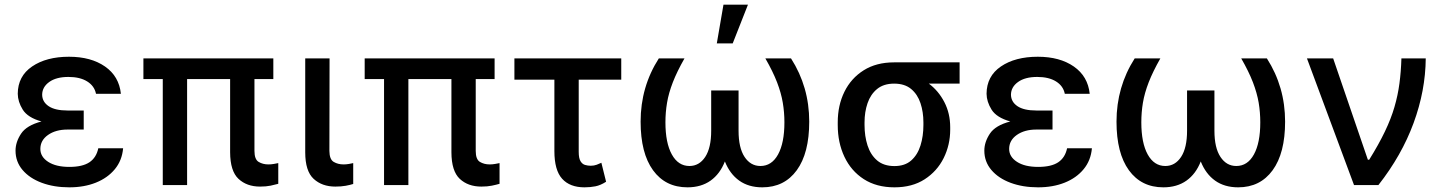

<svg xmlns="http://www.w3.org/2000/svg" viewBox="-20 -797 6216 827"><path d="M278.4 9.9Q212.4 9.9 160 -9.6Q107.6 -29.1 77.2 -64.8Q46.9 -100.5 46.9 -148.1Q46.9 -185 70.7 -221.1Q94.5 -257.1 158.7 -273.8Q99.4 -290.5 78.1 -324.6Q56.8 -358.7 56.5 -393.1Q56.8 -468.8 118.3 -510.7Q179.7 -552.6 277.3 -552.6Q371.8 -552.6 432.4 -510.5Q492.9 -468.4 500.7 -393.1H393.5Q386.7 -426.8 355.6 -446.2Q324.6 -465.6 274.9 -465.6Q222.3 -465.6 192.1 -443.9Q161.9 -422.2 161.6 -389.2Q161.9 -358.3 189.5 -339.7Q217 -321 271.3 -321H340.6V-239H271.3Q219.8 -239 186.8 -215.7Q153.8 -192.5 153.8 -155.5Q153.8 -121.8 187.3 -100Q220.9 -78.1 278.8 -78.1Q335.2 -78.1 365.1 -98Q394.9 -117.9 403.4 -158.4H510.3Q505.7 -105.8 474.6 -68.2Q443.5 -30.5 392.9 -10.3Q342.3 9.9 278.4 9.9Z M1100.1 6.7Q1043 6.7 1007.3 -26.6Q971.6 -60 971.2 -141V-456.3H785.9V0H681.1V-456.3H597.7V-545.5H1157.3V-456.3H1076V-147Q1076 -110.4 1094.1 -99.6Q1112.2 -88.8 1136 -88.8Q1148.1 -88.8 1159.8 -90.9Q1171.5 -93 1178.6 -94.5V-5.3Q1165.1 -1.4 1145.6 2.7Q1126.1 6.7 1100.1 6.7Z M1424.4 6.7Q1367.2 6.7 1331 -26.6Q1294.7 -60 1294.7 -141V-545.5H1399.5L1398.8 -147Q1399.1 -110.4 1417.4 -99.6Q1435.7 -88.8 1459.9 -88.8Q1471.6 -88.8 1483.5 -90.9Q1495.4 -93 1501.4 -94.5V-4.6Q1488.3 -0.4 1468.9 3.2Q1449.6 6.7 1424.4 6.7Z M2053.3 6.7Q1996.1 6.7 1960.4 -26.6Q1924.7 -60 1924.4 -141V-456.3H1739V0H1634.2V-456.3H1550.8V-545.5H2110.4V-456.3H2029.1V-147Q2029.1 -110.4 2047.2 -99.6Q2065.3 -88.8 2089.1 -88.8Q2101.2 -88.8 2112.9 -90.9Q2124.6 -93 2131.7 -94.5V-5.3Q2118.3 -1.4 2098.7 2.7Q2079.2 6.7 2053.3 6.7Z M2497.5 9.9Q2434.7 9.9 2401.3 -27Q2367.9 -63.9 2367.9 -146.3V-453.8H2195.7V-545.5H2655.9V-453.8H2472.7V-143.1Q2472.7 -115.4 2480.5 -102.6Q2488.3 -89.8 2500.2 -86.5Q2512.1 -83.1 2524.5 -83.1Q2538.7 -83.1 2550.1 -87.4Q2561.4 -91.6 2570.3 -95.9L2590.6 -14.2Q2566.8 1.1 2544.7 5.5Q2522.7 9.9 2497.5 9.9Z M3263.5 9.9Q3204.5 9.9 3164.1 -19Q3123.6 -47.9 3102.3 -101.6Q3081.3 -47.9 3040.7 -19Q3000 9.9 2941.1 9.9Q2846.2 9.9 2792.8 -63.7Q2739.3 -137.4 2739.3 -273.1Q2739.3 -422.9 2817.8 -545.5H2928.3Q2896 -488.6 2878 -442.3Q2860.1 -396 2853.2 -354.6Q2846.2 -313.2 2846.2 -270.2Q2846.2 -181.5 2873.8 -131.7Q2901.3 -82 2949.6 -82Q2991.8 -82 3017.6 -121.1Q3043.3 -160.2 3043.3 -234V-407.3H3161.2V-234Q3161.2 -160.2 3187.1 -121.1Q3213.1 -82 3255.3 -82Q3304 -82 3331.3 -131.7Q3358.7 -181.5 3358.7 -270.2Q3358.7 -313.2 3351.7 -354.6Q3344.8 -396 3327.1 -442.3Q3309.3 -488.6 3276.6 -545.5H3387.1Q3465.6 -422.9 3465.6 -273.1Q3465.6 -137.4 3411.9 -63.7Q3358.3 9.9 3263.5 9.9ZM3136 -610.1H3067.5L3096.2 -777H3201.7Z M3832.7 9.9Q3755.3 9.9 3700.6 -25.4Q3646 -60.7 3617.2 -121.6Q3588.4 -182.5 3588.4 -258.5V-269.9Q3588.4 -343.4 3617.2 -401.8Q3646 -460.2 3700.3 -494.3Q3754.6 -528.4 3831.3 -528.4H4113.3V-436.8H3980.8Q4022.4 -405.9 4047.6 -357.2Q4072.8 -308.6 4072.8 -248.6V-238.6Q4072.8 -172.9 4044.6 -116.1Q4016.3 -59.3 3962.7 -24.7Q3909.1 9.9 3832.7 9.9ZM3832.7 -81.7Q3877.5 -81.7 3904.8 -105.8Q3932.2 -130 3944.8 -170.3Q3957.4 -210.6 3957.4 -258.5V-269.9Q3957.4 -314.6 3944.8 -352.6Q3932.2 -390.6 3904.5 -413.7Q3876.8 -436.8 3831.3 -436.8Q3786.2 -436.8 3758 -413.7Q3729.8 -390.6 3716.8 -352.6Q3703.8 -314.6 3703.8 -269.9V-258.5Q3703.8 -210.6 3716.8 -170.3Q3729.8 -130 3758.2 -105.8Q3786.6 -81.7 3832.7 -81.7Z M4451.3 9.9Q4385.3 9.9 4332.9 -9.6Q4280.5 -29.1 4250.2 -64.8Q4219.8 -100.5 4219.8 -148.1Q4219.8 -185 4243.6 -221.1Q4267.4 -257.1 4331.7 -273.8Q4272.4 -290.5 4251.1 -324.6Q4229.8 -358.7 4229.4 -393.1Q4229.8 -468.8 4291.2 -510.7Q4352.6 -552.6 4450.3 -552.6Q4544.7 -552.6 4605.3 -510.5Q4665.8 -468.4 4673.7 -393.1H4566.4Q4559.7 -426.8 4528.6 -446.2Q4497.5 -465.6 4447.8 -465.6Q4395.2 -465.6 4365.1 -443.9Q4334.9 -422.2 4334.5 -389.2Q4334.9 -358.3 4362.4 -339.7Q4389.9 -321 4444.2 -321H4513.5V-239H4444.2Q4392.8 -239 4359.7 -215.7Q4326.7 -192.5 4326.7 -155.5Q4326.7 -121.8 4360.3 -100Q4393.8 -78.1 4451.7 -78.1Q4508.2 -78.1 4538 -98Q4567.8 -117.9 4576.3 -158.4H4683.2Q4678.6 -105.8 4647.5 -68.2Q4616.5 -30.5 4565.9 -10.3Q4515.3 9.9 4451.3 9.9Z M5313.2 9.9Q5254.3 9.9 5213.8 -19Q5173.3 -47.9 5152 -101.6Q5131 -47.9 5090.4 -19Q5049.7 9.9 4990.8 9.9Q4896 9.9 4842.5 -63.7Q4789.1 -137.4 4789.1 -273.1Q4789.1 -422.9 4867.5 -545.5H4978Q4945.7 -488.6 4927.7 -442.3Q4909.8 -396 4902.9 -354.6Q4896 -313.2 4896 -270.2Q4896 -181.5 4923.5 -131.7Q4951 -82 4999.3 -82Q5041.5 -82 5067.3 -121.1Q5093 -160.2 5093 -234V-407.3H5210.9V-234Q5210.9 -160.2 5236.9 -121.1Q5262.8 -82 5305 -82Q5353.7 -82 5381 -131.7Q5408.4 -181.5 5408.4 -270.2Q5408.4 -313.2 5401.5 -354.6Q5394.5 -396 5376.8 -442.3Q5359 -488.6 5326.3 -545.5H5436.8Q5515.3 -422.9 5515.3 -273.1Q5515.3 -137.4 5461.6 -63.7Q5408 9.9 5313.2 9.9Z M5917.3 0H5812.1L5609.4 -545.5H5722.3L5871.8 -109H5877.5Q5918.7 -175.1 5945.1 -230.3Q5971.6 -285.5 5986.3 -336.1Q6001.1 -386.7 6007.8 -437.7Q6014.6 -488.6 6016.3 -545.5H6121.1Q6120 -406.6 6068.7 -267Q6017.4 -127.5 5917.3 0Z"/></svg>

Font: Linik Sans Medium
Style: Regular
Weight: 500
Designer: Rasmus Andersson (font), Cristiano Sobral (main changes)
Foundry: rsms
Version: Version 3.018;June 1, 2022;FontCreator 14.0.0.2814 64-bit; t